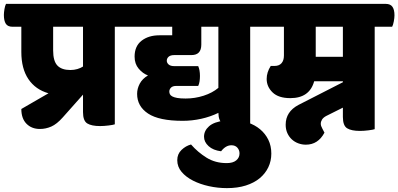

<svg xmlns="http://www.w3.org/2000/svg" viewBox="-65 -640 2054 990"><path d="M185 -159Q118 -178 81.5 -232Q45 -286 45 -372V-502H0Q-25 -502 -35 -517.5Q-45 -533 -45 -563Q-45 -575 -42 -593Q-39 -611 -34 -620H584Q608 -620 618.5 -605Q629 -590 629 -561Q629 -548 625.5 -529.5Q622 -511 617 -502H527V1Q519 4 495 7Q471 10 451 10Q407 10 385 -3.5Q363 -17 363 -62V-152L259 -35Q228 0 199.5 12.5Q171 25 141 25Q98 25 71.5 -2Q45 -29 45 -78ZM298 -279Q317 -279 334 -284Q351 -289 363 -297V-502H209V-380Q209 -325 231 -302Q253 -279 298 -279Z M1282 -620Q1306 -620 1316.5 -605Q1327 -590 1327 -561Q1327 -548 1323.5 -529.5Q1320 -511 1315 -502H1225V1Q1217 4 1193 7Q1169 10 1149 10Q1106 10 1084 -2.5Q1062 -15 1061 -58Q1020 -38 972.5 -27.5Q925 -17 877 -17Q755 -17 698.5 -54.5Q642 -92 642 -156Q642 -183 655.5 -208.5Q669 -234 698 -251Q671 -261 650 -286Q629 -311 629 -348Q629 -402 665 -430Q701 -458 757 -458H823V-502H589Q564 -502 554 -517.5Q544 -533 544 -563Q544 -575 547 -593Q550 -611 555 -620ZM892 -132Q940 -132 985 -146.5Q1030 -161 1061 -187V-502H973V-410Q973 -356 922 -356H834Q814 -356 804.5 -347.5Q795 -339 795 -327Q795 -316 804.5 -307.5Q814 -299 834 -299H957Q966 -279 966 -248Q966 -234 964 -220.5Q962 -207 957 -197H845Q825 -197 816.5 -188Q808 -179 808 -168Q808 -161 811 -154.5Q814 -148 823 -143Q832 -138 848.5 -135Q865 -132 892 -132Z M1136 -20Q1177 -20 1213 -8Q1249 4 1276 26.5Q1303 49 1318.5 80.5Q1334 112 1334 152Q1334 190 1318.5 222.5Q1303 255 1274 279Q1245 303 1202.5 316.5Q1160 330 1105 330Q1058 330 1012.5 320Q967 310 930.5 291.5Q894 273 871.5 246.5Q849 220 849 186Q849 154 871 133Q893 112 920 105Q955 145 1000 173Q1045 201 1104 201Q1136 201 1153 187Q1170 173 1170 151Q1170 134 1159 121.5Q1148 109 1128 109Q1099 109 1075 140Q1034 135 1010.5 113.5Q987 92 987 65Q987 34 1013 11Q1039 -12 1093 -18Q1101 -19 1114 -19.5Q1127 -20 1136 -20Z M1924 -620Q1948 -620 1958.5 -605Q1969 -590 1969 -561Q1969 -548 1965.5 -529.5Q1962 -511 1957 -502H1867V26Q1859 29 1835 32Q1811 35 1791 35Q1747 35 1725 21.5Q1703 8 1703 -37V-85L1617 -42Q1602 -34 1595.5 -23.5Q1589 -13 1589 -2Q1589 9 1597 23L1608 44Q1575 106 1512 106Q1492 106 1473 99Q1454 92 1439.5 78.5Q1425 65 1416.5 46Q1408 27 1408 3Q1408 -64 1474 -99L1703 -216V-221H1555Q1531 -134 1432 -134Q1371 -134 1340.5 -163.5Q1310 -193 1310 -233Q1310 -267 1331 -300H1351Q1374 -300 1386.5 -314Q1399 -328 1399 -354V-502H1302Q1277 -502 1267 -517.5Q1257 -533 1257 -563Q1257 -575 1260 -593Q1263 -611 1268 -620ZM1563 -347H1703V-502H1563Z"/></svg>

Font: Baloo
Style: Regular
Weight: 400
Designer: Sarang Kulkarni and Ek Type
Foundry: Ek Type
Version: Version 1.100;PS 1.000;hotconv 1.0.88;makeotf.lib2.5.647800;